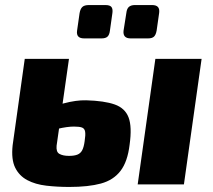

<svg xmlns="http://www.w3.org/2000/svg" viewBox="-20 -730 843 760"><path d="M253 -497 204 -153Q203 -141 205.5 -133Q208 -125 215 -121Q222 -117 231.5 -115Q241 -113 253 -113Q274 -113 286.5 -118Q299 -123 305.5 -135.5Q312 -148 315 -171Q319 -196 317 -208.5Q315 -221 305 -225Q295 -229 273 -229Q246 -229 208 -220Q170 -211 114 -172L129 -274Q181 -307 231 -320.5Q281 -334 321 -333Q393 -331 434 -316.5Q475 -302 489 -265Q503 -228 493 -157Q485 -90 457 -53.5Q429 -17 379.5 -3.5Q330 10 254 10Q207 10 163.5 5Q120 0 88 -17Q56 -34 40 -66.5Q24 -99 30 -155L78 -497ZM778 -497 708 0H525L595 -497ZM397 -710Q415 -710 421 -702.5Q427 -695 425 -679L415 -608Q413 -592 405.5 -585Q398 -578 382 -578H313Q281 -578 285 -608L295 -678Q298 -695 306 -702.5Q314 -710 332 -710ZM582 -710Q598 -710 605 -702.5Q612 -695 610 -679L600 -609Q597 -592 589.5 -585Q582 -578 566 -578H497Q466 -578 469 -608L480 -678Q482 -696 490.5 -703Q499 -710 514 -710Z"/></svg>

Font: Exo 2 ExtraBold
Style: Italic
Weight: 800
Italic angle: -8°
Designer: Natanael Gama
Foundry: Natanael Gama
Version: Version 2.010